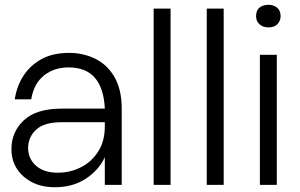

<svg xmlns="http://www.w3.org/2000/svg" viewBox="-20 -776 1258 806"><path d="M210 10Q130 10 79 -35Q28 -80 28 -150Q28 -222 80 -271Q132 -320 239 -320H420Q412 -493 268 -493Q207 -493 164.5 -459Q122 -425 111 -359H42Q50 -414 78.5 -458Q107 -502 154.5 -528Q202 -554 270 -554Q331 -554 381.5 -528.5Q432 -503 461.5 -451Q491 -399 491 -319V0H420V-116Q395 -62 340.5 -26Q286 10 210 10ZM223 -51Q274 -51 319 -73.5Q364 -96 392 -139.5Q420 -183 420 -245V-263H239Q165 -263 131.5 -231.5Q98 -200 98 -155Q98 -110 131 -80.5Q164 -51 223 -51Z M696 0H625V-740H696Z M919 0H848V-740H919Z M1107 -661Q1084 -661 1069.5 -674Q1055 -687 1055 -708Q1055 -754 1107 -756Q1128 -756 1143 -744Q1158 -732 1158 -708Q1158 -689 1145 -675Q1132 -661 1107 -661ZM1142 0H1071V-546H1142Z"/></svg>

Font: Ulagadi Sans Light
Style: Regular
Weight: 300
Designer: Ninad Kale (Devanagari), Jonny Pinhorn (Latin)
Foundry: Indian Type Foundry
Version: Version 3.01;March 29, 2020;FontCreator 12.0.0.2522 64-bit; 